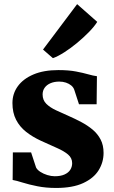

<svg xmlns="http://www.w3.org/2000/svg" viewBox="-20 -895 550 926"><path d="M250.5 11.5Q201 11.5 160 3.2Q119 -5 89 -14.5Q59 -24 41 -27L42 -160H130L154 -87Q160 -75.5 174.8 -66Q189.5 -56.5 208.2 -50.8Q227 -45 244 -45Q272.5 -45 291.2 -53.5Q310 -62 319 -76.2Q328 -90.5 328 -108Q328 -133 308.2 -149.8Q288.5 -166.5 254.2 -181.5Q220 -196.5 176.5 -216.5Q136.5 -235 105.8 -259.2Q75 -283.5 57.5 -317.5Q40 -351.5 40 -398Q40 -443.5 66 -479.2Q92 -515 141.5 -536Q191 -557 261.5 -557Q311.5 -557 346.5 -550.2Q381.5 -543.5 405.8 -536.5Q430 -529.5 447.5 -527.5L446 -392H361L338 -462.5Q334 -474 323.5 -482.8Q313 -491.5 298.2 -496.5Q283.5 -501.5 266 -501.5Q242 -501.5 223.8 -493.8Q205.5 -486 195.5 -472Q185.5 -458 185.5 -439.5Q185.5 -412 203.5 -394.2Q221.5 -376.5 250.2 -363.2Q279 -350 311.5 -335.5Q342.5 -322 372.5 -306Q402.5 -290 426.8 -269.8Q451 -249.5 465.2 -222.2Q479.5 -195 479.5 -157.5Q479.5 -112.5 455.8 -74Q432 -35.5 381.2 -12Q330.5 11.5 250.5 11.5ZM234.5 -615 187.5 -656 352 -875 449 -789.5Q434.5 -766.5 408.5 -740Q382.5 -713.5 351.8 -688Q321 -662.5 290.5 -643Q260 -623.5 236.5 -615Z"/></svg>

Font: Merriweather 48pt Black
Style: Regular
Weight: 900
Version: Version 2.100